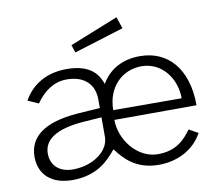

<svg xmlns="http://www.w3.org/2000/svg" viewBox="-82 -849 1093 957"><g transform="rotate(-10 464.5 -370.5)"><path d="M566 -751 321 -653 334 -614 586 -692ZM467 -249 883 -250C883 -435 788 -540 647 -540C560 -540 492 -504 451 -434C428 -505 372 -540 275 -540C176 -540 100 -496 57 -419L111 -395C154 -457 207 -489 267 -489C357 -489 406 -440 406 -363V-320L290 -312C122 -299 43 -237 43 -137C43 -46 105 10 210 10C335 10 394 -54 434 -102C436 -105 438 -105 440 -102C473 -58 530 10 646 10C748 10 828 -37 869 -112L823 -138C790 -93 747 -43 652 -43C548 -43 467 -148 467 -249ZM646 -489C747 -489 816 -400 816 -297L470 -298C470 -414 548 -489 646 -489ZM406 -273V-174C406 -104 328 -46 232 -42C155 -38 111 -80 111 -141C111 -213 177 -255 308 -266Z"/></g></svg>

Font: 18Franklin Light
Style: Regular
Weight: 300
Designer: Pablo Impallari, Rodrigo Fuenzalida (Modified by Dan O. Williams)
Version: Version 0.025;PS 000.025;hotconv 1.0.88;makeotf.lib2.5.64775